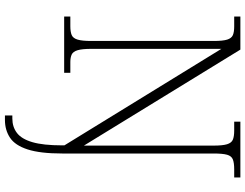

<svg xmlns="http://www.w3.org/2000/svg" viewBox="-128 -626 994 778"><g transform="rotate(90 369.0 -237.0)"><path d="M448 240V210H460Q494 210 518.5 191.5Q543 173 556 129Q569 85 569 8V-1L178 -637V-109Q178 -73 183.5 -54.5Q189 -36 201 -30.5Q213 -25 231 -25H275V0H47V-25H86Q109 -25 122 -30.5Q135 -36 140.5 -54.5Q146 -73 146 -109V-606Q146 -643 140.5 -660.5Q135 -678 122.5 -683.5Q110 -689 87 -689H47V-714H181L570 -80V-605Q570 -642 564.5 -660Q559 -678 546 -683.5Q533 -689 509 -689H473V-714H699V-689H666Q640 -689 626 -683.5Q612 -678 607 -660Q602 -642 602 -605V8Q602 97 585.5 148Q569 199 538 219.5Q507 240 466 240Z"/></g></svg>

Font: Noto Serif Hebrew ExtraLight
Style: Regular
Weight: 250
Version: Version 2.003